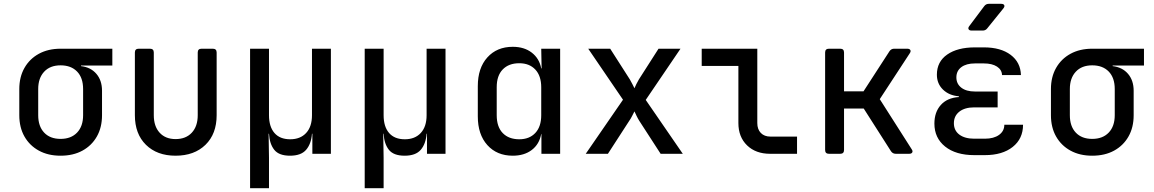

<svg xmlns="http://www.w3.org/2000/svg" viewBox="-20 -805 6040 1005"><path d="M297 10Q232 10 183.5 -16.5Q135 -43 108 -90.5Q81 -138 81 -202V-339Q81 -402 108 -449.5Q135 -497 183.5 -523.5Q232 -550 297 -550H568V-462H404V-459Q455 -453 484.5 -418.5Q514 -384 514 -330V-202Q514 -138 487 -90.5Q460 -43 411.5 -16.5Q363 10 297 10ZM297 -78Q352 -78 383.5 -111Q415 -144 415 -202V-339Q415 -398 383.5 -430.5Q352 -463 297 -463Q242 -463 211 -429.5Q180 -396 180 -339V-202Q180 -144 211 -111Q242 -78 297 -78Z M899 10Q802 10 744 -47Q686 -104 686 -202V-530Q686 -550 706 -550H765Q785 -550 785 -530V-202Q785 -144 815.5 -110.5Q846 -77 899 -77Q953 -77 984 -110.5Q1015 -144 1015 -202V-530Q1015 -550 1035 -550H1094Q1114 -550 1114 -530V-202Q1114 -104 1055.5 -47Q997 10 899 10Z M1289 180V-550H1388V-202Q1388 -142 1416.5 -109Q1445 -76 1499 -76Q1552 -76 1582.5 -109Q1613 -142 1613 -202V-550H1712V0H1615V-105H1613Q1609 -52 1582.5 -21Q1556 10 1498 10Q1440 10 1415.5 -21Q1391 -52 1388 -105H1386L1388 21V180Z M1889 180V-550H1988V-202Q1988 -142 2016.5 -109Q2045 -76 2099 -76Q2152 -76 2182.5 -109Q2213 -142 2213 -202V-550H2312V0H2215V-105H2213Q2209 -52 2182.5 -21Q2156 10 2098 10Q2040 10 2015.5 -21Q1991 -52 1988 -105H1986L1988 21V180Z M2664 10Q2581 10 2531 -45.5Q2481 -101 2481 -196V-354Q2481 -449 2531 -504.5Q2581 -560 2664 -560Q2724 -560 2763.5 -529.5Q2803 -499 2813 -447H2815L2813 -550H2912V0H2814V-104H2813Q2803 -50 2763.5 -20Q2724 10 2664 10ZM2698 -76Q2751 -76 2782 -109Q2813 -142 2813 -202V-348Q2813 -408 2782 -441Q2751 -474 2698 -474Q2643 -474 2611.5 -441.5Q2580 -409 2580 -349V-202Q2580 -141 2611.5 -108.5Q2643 -76 2698 -76Z M3046 0 3241 -283 3059 -550H3174L3277 -389Q3284 -377 3290.5 -364Q3297 -351 3301 -343Q3304 -351 3310.5 -364Q3317 -377 3324 -389L3427 -550H3542L3360 -282L3554 0H3438L3326 -173Q3319 -184 3312 -198.5Q3305 -213 3301 -222Q3296 -213 3289 -198.5Q3282 -184 3274 -173L3162 0Z M4011 0Q3936 0 3890.5 -44Q3845 -88 3845 -161V-460H3653V-550H3944V-161Q3944 -128 3962.5 -109Q3981 -90 4013 -90H4152V0Z M4319 0Q4299 0 4299 -20V-530Q4299 -550 4319 -550H4378Q4398 -550 4398 -530V-327H4500L4636 -537Q4645 -550 4660 -550H4729Q4741 -550 4745 -543Q4749 -536 4742 -526L4585 -286L4752 -24Q4759 -14 4755 -7Q4751 0 4739 0H4669Q4653 0 4644 -13L4501 -237H4398V-20Q4398 0 4378 0Z M5135 7H5080Q4983 7 4927 -38Q4871 -83 4871 -158Q4871 -218 4904.5 -255.5Q4938 -293 4999 -297V-301Q4948 -305 4916 -336Q4884 -367 4884 -414Q4884 -482 4938 -519.5Q4992 -557 5083 -557H5130Q5218 -557 5270 -518Q5322 -479 5324 -412H5225Q5224 -440 5198.5 -456.5Q5173 -473 5130 -473H5083Q5038 -473 5012 -453.5Q4986 -434 4986 -400Q4986 -366 5012 -346Q5038 -326 5083 -326H5202V-243H5080Q5030 -243 5001.5 -220.5Q4973 -198 4973 -160Q4973 -122 5001.5 -100.5Q5030 -79 5080 -79H5135Q5182 -79 5209.5 -99Q5237 -119 5237 -152H5335Q5335 -79 5281 -36Q5227 7 5135 7ZM5066 -645Q5054 -645 5050 -652Q5046 -659 5054 -669L5132 -773Q5141 -785 5156 -785H5220Q5233 -785 5236.5 -778Q5240 -771 5232 -761L5148 -657Q5139 -645 5124 -645Z M5697 10Q5632 10 5583.5 -16.5Q5535 -43 5508 -90.5Q5481 -138 5481 -202V-339Q5481 -402 5508 -449.5Q5535 -497 5583.5 -523.5Q5632 -550 5697 -550H5968V-462H5804V-459Q5855 -453 5884.5 -418.5Q5914 -384 5914 -330V-202Q5914 -138 5887 -90.5Q5860 -43 5811.5 -16.5Q5763 10 5697 10ZM5697 -78Q5752 -78 5783.5 -111Q5815 -144 5815 -202V-339Q5815 -398 5783.5 -430.5Q5752 -463 5697 -463Q5642 -463 5611 -429.5Q5580 -396 5580 -339V-202Q5580 -144 5611 -111Q5642 -78 5697 -78Z"/></svg>

Font: Pitagon Sans Mono Medium
Style: Regular
Weight: 500
Monospace: yes
Designer: Travis Tran
Foundry: Pitagon
Version: Version 1.001; ttfautohint (v1.8.4.7-5d5b);gftools[0.9.26]